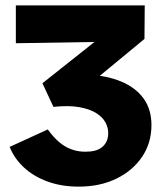

<svg xmlns="http://www.w3.org/2000/svg" viewBox="-20 -678 614 715"><path d="M273 17Q209 17 157 -2Q105 -21 69 -54.5Q33 -88 16 -131L158 -196Q178 -168 199.5 -149.5Q221 -131 245.5 -122Q270 -113 298 -113Q318 -113 333.5 -117Q349 -121 360 -130Q371 -139 377 -152Q383 -165 383 -183Q383 -203 372.5 -222.5Q362 -242 338 -257Q314 -272 275 -279Q236 -286 179 -280L138 -368L433 -602L470 -524L39 -517V-658H519L518 -533L266 -325L305 -400Q377 -397 431 -374.5Q485 -352 514.5 -311.5Q544 -271 544 -212Q544 -146 509.5 -94.5Q475 -43 414 -13Q353 17 273 17Z"/></svg>

Font: Ysabeau Office Black
Style: Regular
Weight: 900
Designer: Christian Thalmann (Catharsis Fonts)
Version: Version 2.001;gftools[0.9.30]; featfreeze: tnum,lnum,ss02